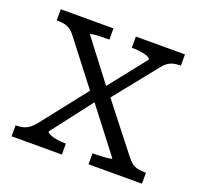

<svg xmlns="http://www.w3.org/2000/svg" viewBox="-100 -647 788 757"><g transform="rotate(20 294.5 -268.5)"><path d="M568 0H344V-46H346Q364 -46 382.5 -47Q401 -48 412.5 -49.5Q424 -51 424 -54L270 -254L263 -258L107 -460Q98 -471 88.5 -477.5Q79 -484 66.5 -487Q54 -490 35 -490H32V-537H253V-490H251Q233 -490 215 -489.5Q197 -489 185.5 -487.5Q174 -486 174 -483L317 -296L323 -292L489 -80Q499 -68 508.5 -60.5Q518 -53 531.5 -49.5Q545 -46 565 -46H568ZM21 0V-46H24Q41 -46 54.5 -50Q68 -54 79.5 -63Q91 -72 102 -86L256 -282L294 -253L152 -68Q152 -63 163.5 -57.5Q175 -52 193 -49Q211 -46 229 -46H232V0ZM326 -266 290 -297 426 -469Q426 -475 414.5 -480Q403 -485 386 -487.5Q369 -490 350 -490H347V-537H553V-490H550Q535 -490 522.5 -487Q510 -484 498.5 -476Q487 -468 475 -452Z"/></g></svg>

Font: Roboto Serif SemiCondensed Light
Style: Regular
Weight: 300
Width: 4
Designer: Greg Gazdowicz
Foundry: Commercial Type
Version: Version 1.007